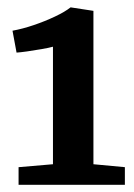

<svg xmlns="http://www.w3.org/2000/svg" viewBox="-20 -925 364 522"><path d="M124 -478.5V-798Q113.5 -795 93.2 -791.5Q73 -788 53.5 -785.2Q34 -782.5 25 -782L14 -841.5Q41.5 -846.5 71.8 -856.8Q102 -867 129 -879.8Q156 -892.5 172 -905L234 -895.5V-478.5L319.5 -470.5V-422.5H30.5V-470.5Z"/></svg>

Font: Merriweather 20pt
Style: Bold
Weight: 700
Version: Version 2.100